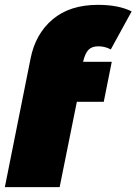

<svg xmlns="http://www.w3.org/2000/svg" viewBox="-26 -772 563 792"><path d="M317 -517H435L402 -352H291L220 0H-6L100 -530Q120 -632 191 -692Q262 -752 378 -752Q463 -752 517 -725L431 -568Q407 -581 380 -581Q353 -581 339 -566.5Q325 -552 317 -518Z"/></svg>

Font: Montserrat Alternates Black
Style: Italic
Weight: 900
Italic angle: -11.3°
Designer: Julieta Ulanovsky
Foundry: Julieta Ulanovsky
Version: Version 7.200